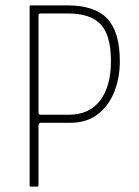

<svg xmlns="http://www.w3.org/2000/svg" viewBox="-20 -693 515 713"><path d="M425 -466Q425 -403 404 -351Q383 -299 342 -268Q301 -237 241 -237H131Q127 -237 125 -234Q123 -231 123 -229V-4Q123 0 119 0H94Q90 0 90 -4V-669Q90 -673 94 -673H230Q333 -673 379 -623Q425 -573 425 -466ZM123 -275Q123 -267 130 -267H236Q312 -267 352 -320Q392 -373 392 -466Q392 -562 354 -602.5Q316 -643 233 -643H131Q126 -643 124.5 -641Q123 -639 123 -634Z"/></svg>

Font: Glory Thin Thin
Style: Regular
Weight: 250
Version: Version 1.011